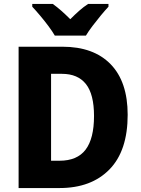

<svg xmlns="http://www.w3.org/2000/svg" viewBox="-20 -950 714 970"><path d="M625 -370Q625 -188 533 -94Q441 0 281 0H74V-714H295Q453 -714 539 -625.5Q625 -537 625 -370ZM455 -364Q455 -474 414 -525.5Q373 -577 293 -577H238V-138H281Q370 -138 412.5 -194Q455 -250 455 -364ZM257 -770Q245 -791 224.5 -818.5Q204 -846 182 -872Q160 -898 143 -916V-930H247Q269 -914 290 -895.5Q311 -877 335 -853Q359 -877 380.5 -896Q402 -915 425 -930H528V-916Q511 -898 489.5 -872Q468 -846 447.5 -819Q427 -792 414 -770Z"/></svg>

Font: Noto Sans Khmer UI SemiCondensed ExtraBold
Style: Regular
Weight: 800
Width: 4
Designer: Danh Hong and the Monotype Design Team
Foundry: Monotype Imaging Inc.
Version: Version 2.002; ttfautohint (v1.8.4.7-5d5b)